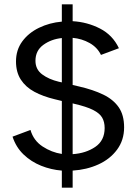

<svg xmlns="http://www.w3.org/2000/svg" viewBox="-20 -778 632 888"><path d="M266 90V11Q216 7 170 -11.5Q124 -30 89 -63.5Q54 -97 38 -146L121 -177Q135 -128 177 -100.5Q219 -73 266 -66V-311L233 -319Q179 -332 139 -353.5Q99 -375 76.5 -409.5Q54 -444 54 -494Q54 -547 83 -586.5Q112 -626 160.5 -649.5Q209 -673 266 -678V-758H316V-680Q384 -676 442.5 -646Q501 -616 530 -555L447 -524Q430 -559 394.5 -579Q359 -599 316 -603V-385L346 -378Q411 -363 457.5 -340.5Q504 -318 529 -282Q554 -246 554 -189Q554 -130 521.5 -86Q489 -42 435 -17.5Q381 7 316 11V90ZM316 -65Q377 -69 420.5 -98.5Q464 -128 464 -186Q464 -214 452.5 -234Q441 -254 410.5 -269.5Q380 -285 323 -298L316 -300ZM266 -397V-602Q217 -597 180.5 -570.5Q144 -544 144 -497Q144 -457 175 -434Q206 -411 252 -400Z"/></svg>

Font: Atkinson Hyperlegible Next
Style: Regular
Weight: 400
Designer: Elliott Scott, Megan Eiswerth, Linus Boman, Theodore Petrosky, Letters from Sweden
Foundry: Applied Design Works, Letters from Sweden
Version: Version 2.001